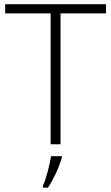

<svg xmlns="http://www.w3.org/2000/svg" viewBox="-20 -683 527 909"><path d="M266.6 0H219.7V-619.6H4.4V-663.1H481.9V-619.6H266.6ZM182.6 197.8Q193.8 173.3 205.1 132.1Q216.3 90.8 221.7 56.6H272.9V63Q262.2 100.1 243.9 138.9Q225.6 177.7 207 205.6H182.6Z"/></svg>

Font: Bpm'online Open Sans Light
Style: Regular
Weight: 300
Foundry: Ascender Corporation
Version: Version 1.10